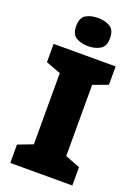

<svg xmlns="http://www.w3.org/2000/svg" viewBox="-173 -1010 785 1082"><g transform="rotate(20 220.0 -468.5)"><path d="M406 0H34V-110L123 -144V-571L34 -604V-714H406V-604L317 -571V-144L406 -110ZM220 -937Q261 -937 291.5 -920Q322 -903 322 -852Q322 -803 291.5 -785.5Q261 -768 220 -768Q178 -768 148.5 -785.5Q119 -803 119 -852Q119 -903 148.5 -920Q178 -937 220 -937Z"/></g></svg>

Font: Noto Sans Thaana Black
Style: Regular
Weight: 900
Designer: David Williams
Foundry: Google Inc.
Version: Version 3.001; ttfautohint (v1.8.4.7-5d5b)